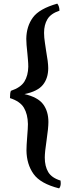

<svg xmlns="http://www.w3.org/2000/svg" viewBox="-20 -765 394 1059"><path d="M126 65Q126 39 130 -11Q134 -59 134 -81Q133 -135 112 -170.5Q91 -206 35 -224Q35 -252 40 -264Q94 -282 114.5 -315Q135 -348 136 -397Q136 -414 134 -437Q132 -460 131 -471Q125 -523 125 -551Q126 -620 161.5 -668.5Q197 -717 296 -745Q308 -730 308 -706Q260 -690 241.5 -659Q223 -628 223 -584Q223 -559 228 -527.5Q233 -496 234 -487Q246 -421 246 -389Q246 -334 217 -297.5Q188 -261 115 -246Q189 -229 218 -190Q247 -151 247 -92Q247 -60 237 8Q227 74 227 104Q227 152 246 184Q265 216 314 231Q315 236 315 246Q315 264 306 274Q203 248 165 194.5Q127 141 126 65Z"/></svg>

Font: Vollkorn SC SemiBold
Style: Regular
Weight: 600
Designer: Friedrich Althausen
Foundry: Friedrich Althausen
Version: Version 4.015